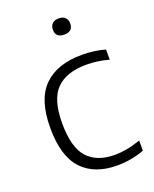

<svg xmlns="http://www.w3.org/2000/svg" viewBox="-142 -833 742 924"><g transform="rotate(-20 229.0 -371.0)"><path d="M297.5 9.5Q181.5 9.5 118.2 -57.8Q55 -125 55 -270.5Q55 -415.5 122.8 -482.5Q190.5 -549.5 318.5 -549.5Q348.5 -549.5 379 -545.5Q409.5 -541.5 436.5 -533.5V-481.5Q408 -489.5 380 -493.5Q352 -497.5 322.5 -497.5Q219.5 -497.5 168 -445.8Q116.5 -394 116.5 -272.5Q116.5 -148 164.5 -95.2Q212.5 -42.5 304 -42.5Q333 -42.5 365 -48.2Q397 -54 436.5 -67.5V-15.5Q369 9.5 297.5 9.5ZM273 -669.5Q228.5 -669.5 228.5 -710.5Q228.5 -730 240.2 -741.2Q252 -752.5 273 -752.5Q294 -752.5 305.8 -741.2Q317.5 -730 317.5 -710.5Q317.5 -669.5 273 -669.5Z"/></g></svg>

Font: Encode Sans Semi Expanded Light
Style: Regular
Weight: 300
Width: 6
Designer: Multiple Designers
Foundry: Impallari Type
Version: Version 3.000; ttfautohint (v1.8.3) -l 8 -r 50 -G 200 -x 14 